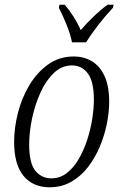

<svg xmlns="http://www.w3.org/2000/svg" viewBox="-20 -786 515 816"><path d="M191 10Q120 10 80 -38.5Q40 -87 40 -183Q40 -242 56 -305.5Q72 -369 104.5 -423.5Q137 -478 184.5 -512Q232 -546 294 -546Q336 -546 370 -526Q404 -506 424 -463.5Q444 -421 444 -353Q444 -309 434 -259.5Q424 -210 404 -162.5Q384 -115 354 -76Q324 -37 283 -13.5Q242 10 191 10ZM198 -28Q235 -28 264 -50.5Q293 -73 314.5 -110Q336 -147 350.5 -191.5Q365 -236 372 -280.5Q379 -325 379 -362Q379 -439 353.5 -473.5Q328 -508 286 -508Q242 -508 208 -475Q174 -442 151 -390.5Q128 -339 116 -281Q104 -223 104 -172Q104 -92 130.5 -60Q157 -28 198 -28ZM286 -606Q279 -641 262.5 -682Q246 -723 230 -753L233 -766H255Q275 -743 293 -714.5Q311 -686 323 -658Q346 -685 376 -714Q406 -743 437 -766H463L460 -753Q429 -720 398.5 -681Q368 -642 346 -606Z"/></svg>

Font: Noto Serif Condensed Light
Style: Italic
Weight: 300
Width: 3
Italic angle: -12°
Designer: Monotype Design Team
Foundry: Monotype Imaging Inc.
Version: Version 2.014; ttfautohint (v1.8.4.7-5d5b)